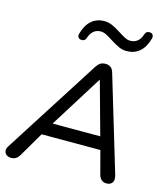

<svg xmlns="http://www.w3.org/2000/svg" viewBox="-133 -1030 999 1140"><g transform="rotate(15 367.0 -459.5)"><path d="M8 -53.3 385.1 -644.1Q396.6 -661.5 409 -669.4Q421.5 -677.3 440.5 -677.3Q460.2 -677.3 472.6 -667.6Q485 -658 490.7 -638.7L665.7 -55.9Q675.1 -25.4 663.7 -9.1Q652.3 7.3 628.8 7.3Q608.9 7.3 596.9 -3.4Q584.8 -14.1 579.1 -36.7L537.2 -195.2L571.3 -175H149L192.3 -193.3L92.1 -22.5Q74.3 7.3 43.4 7.3Q26 7.3 14.2 -1Q2.5 -9.3 0.2 -23.3Q-2 -37.4 8 -53.3ZM217.6 -236.8 195.2 -253.4H550.2L525.8 -235.5L431.4 -577.3H430.6ZM242.5 -810.6Q258 -865.8 290.2 -893.2Q322.5 -920.6 367.9 -920.6Q394.1 -920.6 417.5 -910.2Q440.8 -899.8 471.8 -879.9Q497.4 -863.4 513.6 -855.5Q529.8 -847.5 546.1 -847.5Q570.6 -847.5 588.7 -861.7Q606.8 -875.8 615.9 -904.4L617.5 -908.3Q621.4 -918.4 628.4 -922.6Q635.4 -926.9 646.8 -925.9Q659.2 -924.9 664.9 -916.1Q670.6 -907.4 666.7 -892.7Q651.8 -837.6 619.2 -810.2Q586.7 -782.7 540.6 -782.7Q514 -782.7 491.4 -793.2Q468.8 -803.6 437.4 -823.5Q412.1 -840 395.6 -847.9Q379 -855.8 363 -855.8Q339.1 -855.8 321.1 -841.7Q303 -827.6 293.3 -799Q291.7 -796.1 291.7 -794.1Q287.8 -785 280.8 -780.7Q273.8 -776.5 262.4 -777.5Q250 -778.5 244.3 -787.2Q238.6 -796 242.5 -810.6Z"/></g></svg>

Font: SN Pro Thin
Style: Italic
Weight: 200
Italic angle: -9°
Designer: Tobias Whetton
Foundry: Supernotes
Version: Version 1.003;Glyphs 3.3 (3324)